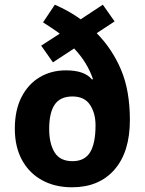

<svg xmlns="http://www.w3.org/2000/svg" viewBox="-20 -786 616 816"><path d="M213 -766Q243 -753 270.5 -737.5Q298 -722 323 -704L417 -766L467 -695L391 -645Q457 -578 494.5 -489.5Q532 -401 532 -276Q532 -140 466.5 -65Q401 10 286 10Q214 10 159 -20Q104 -50 73.5 -106Q43 -162 43 -239Q43 -318 71.5 -373.5Q100 -429 149 -458Q198 -487 260 -487Q340 -487 371 -448L375 -450Q351 -521 295 -580L205 -521L155 -592L234 -643Q218 -655 199.5 -667Q181 -679 163 -691ZM288 -376Q236 -376 212.5 -341.5Q189 -307 189 -238Q189 -176 212 -138.5Q235 -101 288 -101Q340 -101 363 -139Q386 -177 386 -253Q386 -305 362.5 -340.5Q339 -376 288 -376Z"/></svg>

Font: Noto Sans Lao UI SemCond
Style: Bold
Weight: 700
Width: 4
Designer: Monotype Design Team
Foundry: Monotype Imaging Inc.
Version: Version 2.000; ttfautohint (v1.8.4.7-5d5b)